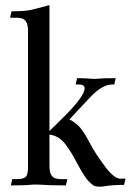

<svg xmlns="http://www.w3.org/2000/svg" viewBox="-20 -717 509 743"><path d="M365.7 5.4Q351.1 5.4 342.3 1Q322.8 -12.2 307.1 -36.1Q291.5 -60.1 276.9 -87.9Q256.8 -127.9 232.4 -159.7Q208 -191.4 171.4 -196.3V-76.2Q171.4 -52.2 177.7 -41.3Q184.1 -30.3 193.6 -27.1Q203.1 -23.9 212.9 -23.9H240.7L234.9 0.5Q173.3 0.5 134.3 -2.4Q126.5 -2.9 115.7 -2.9Q108.4 -2.9 103 -2.4Q76.2 0.5 22 0.5L27.3 -23.9H46.9Q68.8 -23.9 78.6 -31.7Q88.4 -39.6 88.4 -69.3V-597.2Q88.4 -620.1 82 -631.1Q75.7 -642.1 66.2 -645.3Q56.6 -648.4 46.9 -648.4H19L24.9 -673.3Q71.3 -673.3 94.7 -677.7Q110.8 -680.7 171.4 -697.3V-210.4Q189.9 -227.5 231.4 -269Q307.6 -346.2 307.6 -375Q307.6 -390.1 284.7 -390.1H272.9L278.3 -414.6Q301.8 -414.6 313.2 -413.8Q324.7 -413.1 330.6 -412.4Q336.4 -411.6 344.7 -411.6Q348.6 -411.6 351.6 -412.1Q377.9 -414.6 427.7 -414.6L422.4 -390.1H414.1Q376 -390.1 330.6 -342.3L248.5 -254.9Q276.4 -241.2 292.5 -220.2Q308.6 -199.2 324.7 -168.9Q345.2 -127.4 391.6 -65.9Q423.8 -25.4 446.3 -25.4L465.8 -25.9L460 -1.5Q418 -1.5 390.6 2.9Q376.5 5.4 365.7 5.4Z"/></svg>

Font: Quaaykop
Style: Regular
Weight: 400
Designer: Tup Wanders
Foundry: Free font, DO NOT SELL
Version: Version 1.00;July 31, 2023;FontCreator 11.5.0.2430 64-bit